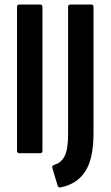

<svg xmlns="http://www.w3.org/2000/svg" viewBox="-20 -675 487 846"><path d="M65 0Q55 0 55 -11V-644Q55 -655 65 -655H157Q167 -655 167 -644V-11Q167 0 157 0ZM250 150Q237 154 234 143L211 67Q207 54 220 51Q250 42 265 12.5Q280 -17 280 -83V-644Q280 -655 290 -655H383Q392 -655 392 -644V-88Q392 23 356.5 79Q321 135 250 150Z"/></svg>

Font: Sofia Sans Condensed
Style: Bold
Weight: 700
Designer: Botio Nikoltchev, Ani Petrova
Foundry: lettersoup
Version: Version 4.101; ttfautohint (v1.8.4.7-5d5b)